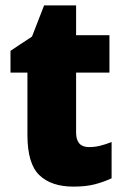

<svg xmlns="http://www.w3.org/2000/svg" viewBox="-20 -684 461 714"><path d="M311 -137Q332 -137 352.5 -142Q373 -147 395 -156V-21Q365 -7 332 1.5Q299 10 253 10Q171 10 126.5 -32.5Q82 -75 82 -182V-414H19V-495L99 -548L144 -664H263V-553H387V-414H263V-191Q263 -137 311 -137Z"/></svg>

Font: Noto Sans Myanmar UI SemiCondensed Black
Style: Regular
Weight: 900
Width: 4
Designer: Monotype Design Team
Foundry: Monotype Imaging Inc.
Version: Version 2.103; ttfautohint (v1.8.4.7-5d5b)